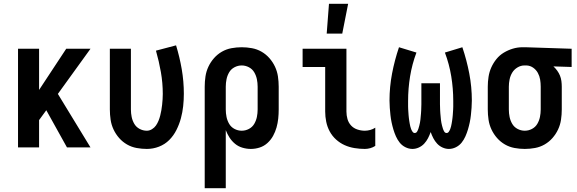

<svg xmlns="http://www.w3.org/2000/svg" viewBox="-20 -777 3040 1012"><path d="M75 0V-520H186V-303L329 -520H457L285 -282L457 0H333L224 -196L186 -144V0Z M754 8Q727 8 700 3Q673 -2 649.5 -15.5Q626 -29 608 -49.5Q590 -70 578.5 -94.5Q567 -119 563 -146Q559 -173 559 -200V-520H670V-200Q670 -180 674 -160.5Q678 -141 688 -124Q698 -107 716 -97.5Q734 -88 754 -88Q768 -88 781 -96Q794 -104 802 -115.5Q810 -127 815.5 -140.5Q821 -154 824.5 -168Q828 -182 830.5 -196Q833 -210 834.5 -224.5Q836 -239 837 -253.5Q838 -268 838 -282Q838 -340 828 -397Q818 -454 802 -510L908 -538Q927 -476 938 -412Q949 -348 949 -283Q949 -250 945.5 -217.5Q942 -185 933.5 -153.5Q925 -122 910 -92Q895 -62 872 -39Q849 -16 818 -4Q787 8 754 8Z M1059 215V-320Q1059 -347 1063 -374Q1067 -401 1078.5 -425.5Q1090 -450 1108 -470.5Q1126 -491 1149.5 -504.5Q1173 -518 1200 -523Q1227 -528 1254 -528Q1281 -528 1308 -523Q1335 -518 1358.5 -504.5Q1382 -491 1400 -470.5Q1418 -450 1429.5 -425.5Q1441 -401 1445 -374Q1449 -347 1449 -320V-200Q1449 -176 1446.5 -152Q1444 -128 1437.5 -105Q1431 -82 1419.5 -61Q1408 -40 1390 -23.5Q1372 -7 1349 0.5Q1326 8 1302 8Q1280 8 1258 1.5Q1236 -5 1219 -19Q1202 -33 1190 -51.5Q1178 -70 1170 -91V215ZM1254 -88Q1274 -88 1292 -97.5Q1310 -107 1320 -124Q1330 -141 1334 -160.5Q1338 -180 1338 -200V-320Q1338 -340 1334 -359.5Q1330 -379 1320 -396Q1310 -413 1292 -422.5Q1274 -432 1254 -432Q1234 -432 1216 -422.5Q1198 -413 1188 -396Q1178 -379 1174 -359.5Q1170 -340 1170 -320V-200Q1170 -180 1174 -160.5Q1178 -141 1188 -124Q1198 -107 1216 -97.5Q1234 -88 1254 -88Z M1903 8Q1876 8 1848.5 3.5Q1821 -1 1796.5 -12Q1772 -23 1751.5 -41.5Q1731 -60 1718 -84Q1705 -108 1699.5 -135Q1694 -162 1694 -189V-424H1575V-520H1806V-189Q1806 -169 1811.5 -149.5Q1817 -130 1830.5 -115.5Q1844 -101 1863.5 -94.5Q1883 -88 1903 -88Q1917 -88 1931.5 -92Q1946 -96 1958 -104V-8Q1946 0 1931.5 4Q1917 8 1903 8ZM1702 -600 1714 -757H1815L1784 -600Z M2154 8Q2135 8 2117 -1Q2099 -10 2087 -25Q2075 -40 2067 -58Q2059 -76 2053.5 -94.5Q2048 -113 2044 -132Q2040 -151 2038 -170Q2036 -189 2034.5 -208.5Q2033 -228 2033 -247Q2033 -319 2046.5 -389.5Q2060 -460 2083 -528L2175 -500Q2152 -439 2141.5 -374.5Q2131 -310 2131 -245Q2131 -238 2131 -230.5Q2131 -223 2131 -215.5Q2131 -208 2131.5 -200.5Q2132 -193 2132.5 -185.5Q2133 -178 2133.5 -170.5Q2134 -163 2135 -155.5Q2136 -148 2137 -140.5Q2138 -133 2139.5 -125.5Q2141 -118 2142.5 -111Q2144 -104 2147 -96.5Q2150 -89 2154.5 -82.5Q2159 -76 2166 -76Q2174 -76 2178.5 -83.5Q2183 -91 2185.5 -99Q2188 -107 2190 -114.5Q2192 -122 2193.5 -130Q2195 -138 2196 -146.5Q2197 -155 2197.5 -163Q2198 -171 2199 -179Q2200 -187 2200 -195Q2200 -203 2200.5 -211Q2201 -219 2201 -227.5Q2201 -236 2201 -244Q2201 -252 2201 -260V-338H2299V-260Q2299 -252 2299 -244Q2299 -236 2299 -227.5Q2299 -219 2299.5 -211Q2300 -203 2300 -195Q2300 -187 2301 -179Q2302 -171 2302.5 -163Q2303 -155 2304 -146.5Q2305 -138 2306.5 -130Q2308 -122 2310 -114.5Q2312 -107 2314.5 -99Q2317 -91 2321.5 -83.5Q2326 -76 2334 -76Q2341 -76 2345.5 -82.5Q2350 -89 2353 -96.5Q2356 -104 2357.5 -111Q2359 -118 2360.5 -125.5Q2362 -133 2363 -140.5Q2364 -148 2365 -155.5Q2366 -163 2366.5 -170.5Q2367 -178 2367.5 -185.5Q2368 -193 2368.5 -200.5Q2369 -208 2369 -215.5Q2369 -223 2369 -230.5Q2369 -238 2369 -245Q2369 -310 2358.5 -374.5Q2348 -439 2325 -500L2417 -528Q2440 -460 2453.5 -389.5Q2467 -319 2467 -247Q2467 -228 2465.5 -208.5Q2464 -189 2462 -170Q2460 -151 2456 -132Q2452 -113 2446.5 -94.5Q2441 -76 2433 -58Q2425 -40 2413 -25Q2401 -10 2383 -1Q2365 8 2346 8Q2329 8 2312.5 0.5Q2296 -7 2284 -20Q2272 -33 2264 -48.5Q2256 -64 2250 -81Q2244 -64 2236 -48.5Q2228 -33 2216 -20Q2204 -7 2187.5 0.5Q2171 8 2154 8Z M2746 8Q2719 8 2692 3Q2665 -2 2641.5 -15.5Q2618 -29 2600 -49.5Q2582 -70 2570.5 -94.5Q2559 -119 2555 -146Q2551 -173 2551 -200V-320Q2551 -346 2555 -372Q2559 -398 2569.5 -421.5Q2580 -445 2596.5 -465.5Q2613 -486 2635.5 -499.5Q2658 -513 2683 -520.5Q2708 -528 2734 -528H2750L2993 -520V-424L2897 -427Q2908 -417 2917 -404.5Q2926 -392 2931.5 -378.5Q2937 -365 2939 -350Q2941 -335 2941 -320V-200Q2941 -173 2937 -146Q2933 -119 2921.5 -94.5Q2910 -70 2892 -49.5Q2874 -29 2850.5 -15.5Q2827 -2 2800 3Q2773 8 2746 8ZM2746 -88Q2766 -88 2784 -97.5Q2802 -107 2812 -124Q2822 -141 2826 -160.5Q2830 -180 2830 -200V-320Q2830 -339 2827 -357.5Q2824 -376 2815 -392.5Q2806 -409 2790.5 -420Q2775 -431 2756 -432H2744Q2725 -432 2707.5 -421.5Q2690 -411 2680 -394.5Q2670 -378 2666 -358.5Q2662 -339 2662 -320V-200Q2662 -180 2666 -160.5Q2670 -141 2680 -124Q2690 -107 2708 -97.5Q2726 -88 2746 -88Z"/></svg>

Font: Iosevka Fixed
Style: Bold
Weight: 700
Monospace: yes
Designer: Belleve Invis
Foundry: Belleve Invis
Version: Version 32.3.0